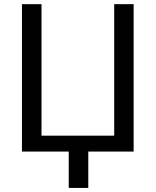

<svg xmlns="http://www.w3.org/2000/svg" viewBox="-20 -731 753 926"><path d="M85.9 0H311.5V175.3H405.8V0H624.5V-710.9H530.8V-76.7H180.2V-710.9H85.9Z"/></svg>

Font: Roboto
Style: Regular
Weight: 400
Designer: Google
Version: Version 2.137; 2017